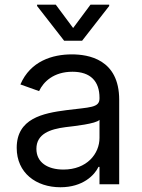

<svg xmlns="http://www.w3.org/2000/svg" viewBox="-20 -784 604 817"><path d="M237.2 12.8C332.4 12.8 382.1 -38.4 399.1 -73.9H403.4V0H487.2V-359.4C487.2 -532.7 355.1 -552.6 285.5 -552.6C203.1 -552.6 109.4 -524.1 66.8 -424.7L146.3 -396.3C164.8 -436.1 208.5 -478.7 288.4 -478.7C365.4 -478.7 403.4 -437.9 403.4 -367.9V-365.1C403.4 -324.6 362.2 -328.1 262.8 -315.3C161.6 -302.2 51.1 -279.8 51.1 -154.8C51.1 -48.3 133.5 12.8 237.2 12.8ZM250 -62.5C183.2 -62.5 134.9 -92.3 134.9 -150.6C134.9 -214.5 193.2 -234.4 258.5 -242.9C294 -247.2 389.2 -257.1 403.4 -274.1V-197.4C403.4 -129.3 349.4 -62.5 250 -62.5ZM217.3 -764.2H137.8V-758.5L252.8 -610.8H329.5L444.6 -758.5V-764.2H365.1L291.2 -664.8Z"/></svg>

Font: Karasuma Gothic
Style: Regular
Weight: 400
Designer: Rasmus Andersson, Ryoko Nishizuka
Foundry: Genbu
Version: Version 1.00